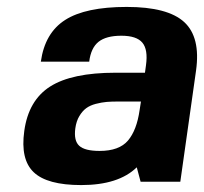

<svg xmlns="http://www.w3.org/2000/svg" viewBox="-20 -530 596 560"><path d="M378.9 -42Q325.7 9.8 216.8 9.8Q117.7 9.8 78.4 -27.6Q39.1 -64.9 50.8 -147.9Q63 -237.3 126.2 -277.6Q189.5 -317.9 316.9 -317.9H402.8L405.8 -339.8Q412.1 -385.3 395.3 -405.5Q378.4 -425.8 334 -425.8Q289.6 -425.8 267.3 -408Q245.1 -390.1 240.2 -350.1H99.1Q110.8 -434.1 170.2 -471.9Q229.5 -509.8 349.6 -509.8Q469.2 -509.8 517.3 -465.6Q565.4 -421.4 551.8 -324.2L505.9 0H390.1ZM391.1 -233.9H325.7Q305.2 -233.9 290.8 -232.7Q276.4 -231.4 259.5 -227.1Q242.7 -222.7 231.4 -214.4Q220.2 -206.1 211.4 -191.4Q202.6 -176.8 199.7 -155.8Q194.8 -119.6 211.2 -104.7Q227.5 -89.8 270.5 -89.8Q327.6 -89.8 353.3 -120.1Q378.9 -150.4 387.2 -209Z"/></svg>

Font: Fivo Sans
Style: Italic
Weight: 700
Designer: Alexander Slobzheninov
Foundry: Alexander Slobzheninov
Version: 1.0